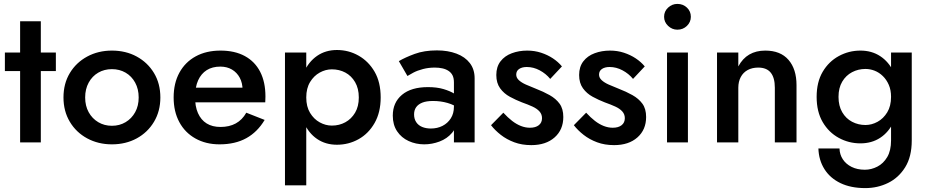

<svg xmlns="http://www.w3.org/2000/svg" viewBox="-20 -729 4753 983"><path d="M5 -460V-365H266V-460ZM83 -620V0H189V-620Z M305 -230Q305 -160 337.5 -105.5Q370 -51 426.5 -20.5Q483 10 553 10Q624 10 680 -20.5Q736 -51 768.5 -105.5Q801 -160 801 -230Q801 -301 768.5 -355Q736 -409 680 -439.5Q624 -470 553 -470Q483 -470 426.5 -439.5Q370 -409 337.5 -355Q305 -301 305 -230ZM416 -230Q416 -273 434 -306Q452 -339 483 -357Q514 -375 553 -375Q592 -375 623 -357Q654 -339 672 -306Q690 -273 690 -230Q690 -187 672 -154.5Q654 -122 623 -103.5Q592 -85 553 -85Q514 -85 483 -103.5Q452 -122 434 -154.5Q416 -187 416 -230Z M1104 10Q1184 10 1241 -21.5Q1298 -53 1335 -115L1241 -152Q1220 -115 1187 -97Q1154 -79 1109 -79Q1067 -79 1038 -97Q1009 -115 993.5 -150Q978 -185 979 -234Q979 -284 994.5 -318Q1010 -352 1038.5 -370Q1067 -388 1108 -388Q1142 -388 1167.5 -373Q1193 -358 1207.5 -331Q1222 -304 1222 -267Q1222 -260 1218.5 -250Q1215 -240 1212 -234L1245 -280H934V-205H1338Q1338 -209 1338.5 -218Q1339 -227 1339 -235Q1339 -309 1312 -361.5Q1285 -414 1233.5 -442Q1182 -470 1109 -470Q1036 -470 982 -440.5Q928 -411 898.5 -357Q869 -303 869 -230Q869 -158 898 -104Q927 -50 980.5 -20Q1034 10 1104 10Z M1548 220V-460H1439V220ZM1929 -230Q1929 -308 1898 -361.5Q1867 -415 1816 -444Q1765 -473 1705 -473Q1647 -473 1603.5 -443Q1560 -413 1536 -359Q1512 -305 1512 -230Q1512 -156 1536 -101.5Q1560 -47 1603.5 -17.5Q1647 12 1705 12Q1765 12 1816 -16.5Q1867 -45 1898 -99.5Q1929 -154 1929 -230ZM1817 -230Q1817 -184 1798 -152Q1779 -120 1748 -103Q1717 -86 1679 -86Q1647 -86 1617 -102.5Q1587 -119 1567.5 -151Q1548 -183 1548 -230Q1548 -277 1567.5 -309Q1587 -341 1617 -357.5Q1647 -374 1679 -374Q1717 -374 1748 -357.5Q1779 -341 1798 -308.5Q1817 -276 1817 -230Z M2100 -143Q2100 -165 2110.5 -180Q2121 -195 2142 -203.5Q2163 -212 2197 -212Q2236 -212 2271 -202Q2306 -192 2337 -170V-225Q2328 -236 2306 -249.5Q2284 -263 2250.5 -273Q2217 -283 2171 -283Q2085 -283 2038 -243.5Q1991 -204 1991 -137Q1991 -90 2013 -57Q2035 -24 2072 -7Q2109 10 2152 10Q2192 10 2230.5 -4.5Q2269 -19 2294.5 -49Q2320 -79 2320 -123L2304 -183Q2304 -148 2288 -123Q2272 -98 2245.5 -84.5Q2219 -71 2186 -71Q2161 -71 2141.5 -79Q2122 -87 2111 -103.5Q2100 -120 2100 -143ZM2066 -340Q2077 -347 2097 -357.5Q2117 -368 2145.5 -375.5Q2174 -383 2206 -383Q2227 -383 2245 -379Q2263 -375 2276.5 -366Q2290 -357 2297 -343Q2304 -329 2304 -307V0H2410V-328Q2410 -374 2385.5 -406Q2361 -438 2317 -454.5Q2273 -471 2217 -471Q2152 -471 2103 -453Q2054 -435 2022 -416Z M2557 -152 2494 -88Q2514 -62 2544 -38.5Q2574 -15 2613 -0.5Q2652 14 2700 14Q2775 14 2819.5 -25.5Q2864 -65 2864 -130Q2864 -172 2845 -198Q2826 -224 2794 -242Q2762 -260 2723 -275Q2695 -286 2672.5 -296Q2650 -306 2636.5 -318.5Q2623 -331 2623 -347Q2623 -366 2638 -376Q2653 -386 2677 -386Q2711 -386 2743 -369Q2775 -352 2797 -325L2857 -389Q2838 -412 2811 -430Q2784 -448 2750.5 -459Q2717 -470 2679 -470Q2637 -470 2600.5 -456.5Q2564 -443 2542.5 -415Q2521 -387 2521 -345Q2521 -304 2540.5 -277Q2560 -250 2590.5 -233.5Q2621 -217 2652 -205Q2683 -194 2706 -183.5Q2729 -173 2742 -158.5Q2755 -144 2755 -124Q2755 -101 2738.5 -88Q2722 -75 2693 -75Q2670 -75 2647 -84Q2624 -93 2602 -110Q2580 -127 2557 -152Z M2981 -152 2918 -88Q2938 -62 2968 -38.5Q2998 -15 3037 -0.5Q3076 14 3124 14Q3199 14 3243.5 -25.5Q3288 -65 3288 -130Q3288 -172 3269 -198Q3250 -224 3218 -242Q3186 -260 3147 -275Q3119 -286 3096.5 -296Q3074 -306 3060.5 -318.5Q3047 -331 3047 -347Q3047 -366 3062 -376Q3077 -386 3101 -386Q3135 -386 3167 -369Q3199 -352 3221 -325L3281 -389Q3262 -412 3235 -430Q3208 -448 3174.5 -459Q3141 -470 3103 -470Q3061 -470 3024.5 -456.5Q2988 -443 2966.5 -415Q2945 -387 2945 -345Q2945 -304 2964.5 -277Q2984 -250 3014.5 -233.5Q3045 -217 3076 -205Q3107 -194 3130 -183.5Q3153 -173 3166 -158.5Q3179 -144 3179 -124Q3179 -101 3162.5 -88Q3146 -75 3117 -75Q3094 -75 3071 -84Q3048 -93 3026 -110Q3004 -127 2981 -152Z M3380 -643Q3380 -616 3400.5 -596.5Q3421 -577 3448 -577Q3477 -577 3497 -596.5Q3517 -616 3517 -643Q3517 -671 3497 -690Q3477 -709 3448 -709Q3421 -709 3400.5 -690Q3380 -671 3380 -643ZM3395 -460V0H3502V-460Z M3947 -280V0H4058V-293Q4058 -375 4017 -422.5Q3976 -470 3898 -470Q3851 -470 3816.5 -450Q3782 -430 3760 -389V-460H3651V0H3760V-280Q3760 -311 3772.5 -334.5Q3785 -358 3808 -370.5Q3831 -383 3862 -383Q3905 -383 3926 -357Q3947 -331 3947 -280Z M4170 31Q4172 91 4201 137Q4230 183 4283 208.5Q4336 234 4410 234Q4473 234 4527 207.5Q4581 181 4614.5 127Q4648 73 4648 -10V-460H4542V-10Q4542 42 4522.5 75Q4503 108 4472 124Q4441 140 4408 140Q4369 140 4340 125.5Q4311 111 4295 86.5Q4279 62 4278 31ZM4161 -233Q4161 -157 4192 -104Q4223 -51 4274.5 -23Q4326 5 4385 5Q4443 5 4486.5 -23.5Q4530 -52 4555.5 -105.5Q4581 -159 4581 -233Q4581 -308 4555.5 -360.5Q4530 -413 4486.5 -441.5Q4443 -470 4385 -470Q4326 -470 4274.5 -442Q4223 -414 4192 -361.5Q4161 -309 4161 -233ZM4273 -233Q4273 -279 4292 -311Q4311 -343 4342.5 -359.5Q4374 -376 4411 -376Q4435 -376 4458 -367Q4481 -358 4500 -339.5Q4519 -321 4530.5 -294.5Q4542 -268 4542 -233Q4542 -186 4522.5 -154Q4503 -122 4473 -105.5Q4443 -89 4411 -89Q4374 -89 4342.5 -105.5Q4311 -122 4292 -154.5Q4273 -187 4273 -233Z"/></svg>

Font: Jost Medium
Style: Regular
Weight: 500
Version: Version 3.710